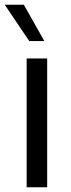

<svg xmlns="http://www.w3.org/2000/svg" viewBox="-34 -794 299 814"><path d="M79 0H166V-546H79ZM-14 -774 90 -620H154L67 -774Z"/></svg>

Font: Wafeq
Style: Regular
Weight: 400
Designer: Rasmus Andersson & Azza Alameddine
Foundry: Google & TypeTogether
Version: Version 3.000;FEAKit 1.0